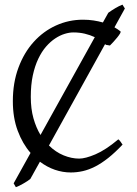

<svg xmlns="http://www.w3.org/2000/svg" viewBox="-20 -713 576 810"><path d="M109.9 -304.2Q109.9 -253.9 121.1 -214.1Q132.3 -174.3 150.9 -143.6L379.9 -556.2Q360.4 -565.4 337.9 -570.8Q315.4 -576.2 289.1 -576.2Q272.5 -576.2 252.7 -570.1Q232.9 -564 212.9 -550.8Q192.9 -537.6 174.3 -516.4Q155.8 -495.1 141.4 -464.8Q127 -434.6 118.4 -394.8Q109.9 -355 109.9 -304.2ZM497.1 -103Q465.8 -69.8 437.3 -47.1Q408.7 -24.4 382.1 -10.7Q355.5 2.9 329.8 8.8Q304.2 14.6 278.8 14.6Q244.6 14.6 211.4 3.2Q178.2 -8.3 148.4 -30.8L107.9 42Q103.5 45.9 95.5 51Q87.4 56.2 78.6 61.3Q69.8 66.4 61.3 70.6Q52.7 74.7 46.9 76.7L37.6 60.5L108.9 -67.9Q75.2 -106.4 54.7 -161.4Q34.2 -216.3 34.2 -286.1Q34.2 -364.3 57.9 -427.7Q81.5 -491.2 122.1 -536.1Q162.6 -581.1 216.3 -605.5Q270 -629.9 330.1 -629.9Q353.5 -629.9 374.5 -626.7Q395.5 -623.5 414.1 -618.2L437 -659.2Q451.2 -669.4 466.8 -678.7Q482.4 -688 496.6 -693.4L506.8 -677.2L462.9 -597.7Q469.7 -593.8 476.1 -589.6Q482.4 -585.4 487.8 -581.1Q490.7 -578.6 486.3 -571.3Q481.9 -564 474.4 -554.7Q466.8 -545.4 458.3 -536.1Q449.7 -526.9 443.8 -521L426.8 -523.9L423.3 -526.9L186.5 -99.1Q214.8 -71.3 248.3 -57.6Q281.7 -43.9 314 -43.9Q340.3 -43.9 382.8 -62Q425.3 -80.1 479 -125Q481.4 -124 484.1 -120.8Q486.8 -117.7 489.3 -114.3Q491.7 -110.8 493.7 -107.7Q495.6 -104.5 497.1 -103Z"/></svg>

Font: Gentium Plus
Style: Regular
Weight: 400
Designer: J. Victor Gaultney, Annie Olsen, Iska Routamaa
Foundry: SIL International
Version: Version 1.510